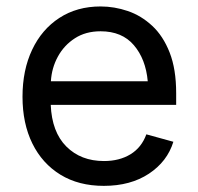

<svg xmlns="http://www.w3.org/2000/svg" viewBox="-20 -573 623 604"><path d="M306.6 11.7Q227.5 11.7 170.2 -23.4Q112.8 -58.6 81.8 -121.6Q50.8 -184.6 50.8 -268.6Q50.8 -352.5 81.1 -416.5Q111.3 -480.5 166.7 -516.6Q222.2 -552.7 296.4 -552.7Q339.8 -552.7 382.1 -538.3Q424.3 -523.9 458.7 -491.9Q493.2 -460 513.7 -407.7Q534.2 -355.5 534.2 -279.8V-243.2H139.6Q143.1 -157.7 188.7 -112.1Q234.4 -66.4 307.1 -66.4Q355.5 -66.4 390.4 -87.6Q425.3 -108.9 440.4 -150.4L525.4 -127Q506.3 -64.9 448.5 -26.6Q390.6 11.7 306.6 11.7ZM140.1 -317.4H444.8Q438.5 -387.2 401.1 -430.9Q363.8 -474.6 296.4 -474.6Q249.5 -474.6 215.6 -452.6Q181.6 -430.7 162.1 -395Q142.6 -359.4 140.1 -317.4Z"/></svg>

Font: Inter-Regular
Style: Regular
Weight: 400
Designer: Rasmus Andersson
Foundry: rsms
Version: Version 4.000;git-a52131595